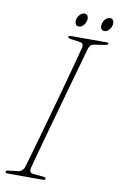

<svg xmlns="http://www.w3.org/2000/svg" viewBox="-91 -867 568 918"><g transform="rotate(10 193.0 -408.5)"><path d="M120 -50.5Q112.5 -21.5 132.5 -19.5L186 -14.5Q197 -13.5 196.5 -7Q196.5 0 185.5 0H12.5Q2.5 0 2.5 -6.5Q2.5 -13.5 15 -14.5L58 -19.5Q84 -22 92 -48.5Q102 -82.5 118.8 -141.5Q135.5 -200.5 155.5 -272Q175.5 -343.5 195.8 -416.5Q216 -489.5 232.8 -552.5Q249.5 -615.5 260 -655.5Q264 -676.5 245 -679.5L199 -685.5Q186 -687.5 186 -694Q186.5 -700 198.5 -700H372Q380.5 -700 380.5 -695.5Q380.5 -688.5 365.5 -686.5L314 -678.5Q294 -676 287.5 -653.5Q278 -619.5 264 -569.5Q250 -519.5 233.5 -460.8Q217 -402 200 -340.8Q183 -279.5 167.2 -223.2Q151.5 -167 139.2 -121.8Q127 -76.5 120 -50.5ZM226.5 -751Q215 -751 210.2 -761Q205.5 -771 209 -784.5Q212.5 -797.5 222.2 -807.2Q232 -817 243.5 -817Q255 -817 259.5 -807.2Q264 -797.5 260.5 -784.5Q257.5 -771 247.5 -761Q237.5 -751 226.5 -751ZM350.5 -751Q338.5 -751 334 -761Q329.5 -771 333 -784.5Q336 -797.5 346 -807.2Q356 -817 367.5 -817Q379 -817 383.5 -807.2Q388 -797.5 385 -784.5Q381.5 -771 371.5 -761Q361.5 -751 350.5 -751Z"/></g></svg>

Font: Fraunces 144pt Soft Thin
Style: Italic
Weight: 100
Italic angle: -16°
Version: Version 1.000;[0bf87f6ff]